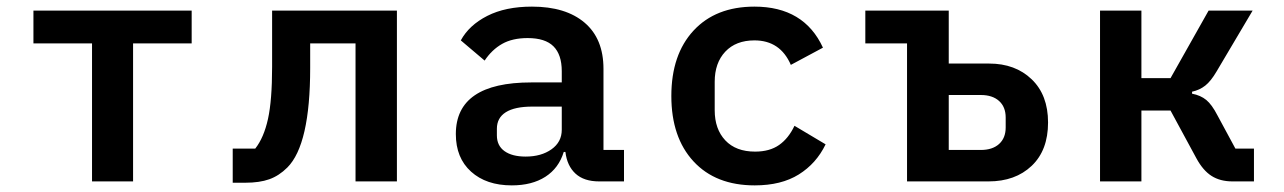

<svg xmlns="http://www.w3.org/2000/svg" viewBox="-20 -548 3880 580"><path d="M258 -417H81V-516H559V-417H382V0H258Z M683 -99H751Q777 -132 789.5 -188.5Q802 -245 802 -346V-516H1179V0H1054V-417H917V-343Q917 -111 848 -42Q823 -17 793.5 -6.5Q764 4 721 4H683Z M1688 -89H1683Q1668 -40 1627.5 -14Q1587 12 1526 12Q1449 12 1403 -29.5Q1357 -71 1357 -143Q1357 -299 1585 -299H1677V-333Q1677 -383 1652 -408Q1627 -433 1574 -433Q1528 -433 1497 -415.5Q1466 -398 1444 -365L1372 -426Q1397 -472 1452 -500Q1507 -528 1587 -528Q1689 -528 1746 -479.5Q1803 -431 1803 -340V-95H1865V0H1790Q1744 0 1718.5 -23.5Q1693 -47 1688 -89ZM1568 -75Q1615 -75 1646 -97Q1677 -119 1677 -156V-226H1588Q1535 -226 1508 -209Q1481 -192 1481 -159V-139Q1481 -108 1504 -91.5Q1527 -75 1568 -75Z M2008 -258Q2008 -383 2075 -455.5Q2142 -528 2259 -528Q2409 -528 2466 -404L2369 -352Q2337 -426 2259 -426Q2203 -426 2171 -392Q2139 -358 2139 -301V-215Q2139 -158 2171 -124Q2203 -90 2261 -90Q2305 -90 2333.5 -110Q2362 -130 2380 -168L2474 -112Q2446 -54 2393 -21Q2340 12 2260 12Q2142 12 2075 -60.5Q2008 -133 2008 -258Z M2720 -417H2594V-516H2846V-356H2968Q3047 -356 3096.5 -308.5Q3146 -261 3146 -178Q3146 -94 3096.5 -47Q3047 0 2966 0H2720ZM2943 -95Q2978 -95 2998 -113Q3018 -131 3018 -163V-193Q3018 -225 2998 -243Q2978 -261 2943 -261H2846V-95Z M3303 -516H3428V-312H3516L3631 -516H3764L3655 -332Q3638 -303 3621 -289.5Q3604 -276 3581 -271V-265Q3607 -260 3624 -246Q3641 -232 3658 -199L3712 -99H3768V0H3703Q3666 0 3640 -16.5Q3614 -33 3594 -70L3516 -214H3428V0H3303Z"/></svg>

Font: Writer SemiBold
Style: Regular
Weight: 600
Monospace: yes
Designer: Mike Abbink, Paul van der Laan, Pieter van Rosmalen
Foundry: Bold Monday
Version: Version 2.001 2020